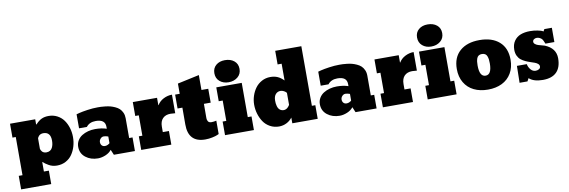

<svg xmlns="http://www.w3.org/2000/svg" viewBox="-64 -1338 6130 2068"><g transform="rotate(-10 3001.0 -303.5)"><path d="M32.2 193.8V45.9H73.2V-371.6H37.1V-523.4H312.5V-466.8H317.4Q348.6 -502 381.6 -517.8Q414.6 -533.7 460 -533.7Q511.7 -533.7 554.2 -511.2Q596.7 -488.8 623.8 -451.2Q650.9 -413.6 665.5 -365.2Q680.2 -316.9 680.2 -264.2Q680.2 -211.9 666 -163.8Q651.9 -115.7 625.2 -76.9Q598.6 -38.1 555.4 -14.9Q512.2 8.3 459 8.3Q433.6 8.3 411.4 2.7Q389.2 -2.9 367.9 -15.4Q346.7 -27.8 336.9 -34.9Q327.1 -42 307.1 -58.1V46.9H361.3V193.8ZM308.1 -198.2Q309.1 -192.9 313.2 -185.3Q317.4 -177.7 323.7 -169.9Q330.1 -162.1 342.3 -156.7Q354.5 -151.4 370.1 -151.4Q393.6 -151.4 410.2 -161.6Q426.8 -171.9 435.3 -189.5Q443.8 -207 447.5 -225.8Q451.2 -244.6 451.2 -266.1Q451.2 -360.8 371.6 -360.8Q356.4 -360.8 344.5 -356Q332.5 -351.1 325.9 -345Q319.3 -338.9 314.5 -330.8Q309.6 -322.8 308.6 -319.8Q307.6 -316.9 307.1 -314.9V-203.6Z M716.8 -150.4Q716.8 -188 735.1 -218.8Q753.4 -249.5 783.7 -268.6Q814 -287.6 851.3 -297.6Q888.7 -307.6 929.2 -307.6Q1000.5 -307.6 1054.2 -289.1V-311Q1054.2 -392.1 951.2 -392.1Q881.3 -392.1 846.2 -345.7H760.7V-499L793.5 -507.8Q826.2 -516.1 885.3 -524.7Q944.3 -533.2 996.6 -533.2Q1016.6 -533.2 1032.7 -532.7Q1048.8 -532.2 1079.3 -528.8Q1109.9 -525.4 1133.5 -519.3Q1157.2 -513.2 1184.8 -500.7Q1212.4 -488.3 1230.7 -471.2Q1249 -454.1 1261.5 -427Q1273.9 -399.9 1273.9 -366.2V-148.9H1311V0H1080.6L1056.2 -58.1Q1031.7 -26.4 989.3 -8.8Q946.8 8.8 906.7 8.8Q827.6 8.8 772.2 -34.4Q716.8 -77.6 716.8 -150.4ZM956.1 -159.2Q956.1 -137.2 968.8 -123.3Q981.4 -109.4 1002.9 -109.4Q1018.6 -109.4 1032.2 -115.7Q1045.9 -122.1 1049.8 -125.7Q1053.7 -129.4 1055.7 -131.8V-203.6L1048.8 -206.1Q1042 -209 1030 -211.4Q1018.1 -213.9 1007.3 -213.9Q986.3 -213.9 971.2 -197Q956.1 -180.2 956.1 -159.2Z M1379.9 -523.4H1645V-443.8L1647 -441.9Q1670.9 -482.9 1715.8 -505.9Q1760.7 -528.8 1809.1 -528.8V-325.7L1757.3 -329.1Q1703.6 -329.1 1672.9 -298.1Q1642.1 -267.1 1642.1 -208V-148.9H1709V0H1379.9V-148.9H1418.5V-371.6H1379.9Z M2231 -23.9 2212.9 -15.6Q2194.8 -7.3 2157.2 0.7Q2119.6 8.8 2080.6 8.8Q1894 8.8 1895 -188L1895.5 -371.6H1842.8V-523.4H1893.1V-635.3L2130.9 -686.5V-523.4H2205.1V-371.6H2130.9L2130.4 -213.9Q2130.4 -194.8 2140.6 -179Q2150.9 -163.1 2178.2 -163.1Q2200.2 -163.1 2231 -169.9Z M2571.3 -148.9H2612.3V0H2296.4V-148.9H2336.4V-371.6H2293V-523.4H2571.3ZM2434.1 -554.2Q2376 -554.2 2337.4 -587.2Q2298.8 -620.1 2298.8 -676.3Q2298.8 -731.4 2336.7 -763.7Q2374.5 -795.9 2434.1 -795.9Q2496.1 -795.9 2535.2 -763.7Q2574.2 -731.4 2574.2 -676.3Q2574.2 -620.1 2533.9 -587.2Q2493.7 -554.2 2434.1 -554.2Z M3310.1 0H3032.2V-62.5Q3007.3 -29.3 2969.7 -10.3Q2932.1 8.8 2888.2 9.3Q2833 9.3 2788.6 -15.4Q2744.1 -40 2717.3 -80.3Q2690.4 -120.6 2676.3 -168.9Q2662.1 -217.3 2662.1 -268.6Q2662.1 -317.4 2677.5 -364.3Q2692.9 -411.1 2720.7 -448.7Q2748.5 -486.3 2791.3 -509.3Q2834 -532.2 2884.3 -532.2Q2929.2 -532.2 2963.1 -517.3Q2997.1 -502.4 3030.3 -468.8V-651.9H2986.3V-800.8H3272L3272.5 -148.9H3310.1ZM3032.2 -332.5 3024.9 -340.8Q3017.1 -349.1 3000.5 -357.4Q2983.9 -365.7 2966.3 -365.7Q2934.1 -365.7 2913.1 -341.6Q2892.1 -317.4 2892.1 -272.5Q2892.1 -257.3 2893.3 -243.4Q2894.5 -229.5 2899.2 -212.6Q2903.8 -195.8 2911.6 -184.1Q2919.4 -172.4 2933.3 -164.1Q2947.3 -155.8 2966.3 -155.8Q2978.5 -155.8 2990 -160.9Q3001.5 -166 3008.3 -172.1Q3015.1 -178.2 3021.5 -186.3Q3027.8 -194.3 3029.5 -197.5Q3031.2 -200.7 3032.2 -202.6Z M3359.9 -150.4Q3359.9 -188 3378.2 -218.8Q3396.5 -249.5 3426.8 -268.6Q3457 -287.6 3494.4 -297.6Q3531.7 -307.6 3572.3 -307.6Q3643.6 -307.6 3697.3 -289.1V-311Q3697.3 -392.1 3594.2 -392.1Q3524.4 -392.1 3489.3 -345.7H3403.8V-499L3436.5 -507.8Q3469.2 -516.1 3528.3 -524.7Q3587.4 -533.2 3639.6 -533.2Q3659.7 -533.2 3675.8 -532.7Q3691.9 -532.2 3722.4 -528.8Q3752.9 -525.4 3776.6 -519.3Q3800.3 -513.2 3827.9 -500.7Q3855.5 -488.3 3873.8 -471.2Q3892.1 -454.1 3904.5 -427Q3917 -399.9 3917 -366.2V-148.9H3954.1V0H3723.6L3699.2 -58.1Q3674.8 -26.4 3632.3 -8.8Q3589.8 8.8 3549.8 8.8Q3470.7 8.8 3415.3 -34.4Q3359.9 -77.6 3359.9 -150.4ZM3599.1 -159.2Q3599.1 -137.2 3611.8 -123.3Q3624.5 -109.4 3646 -109.4Q3661.6 -109.4 3675.3 -115.7Q3689 -122.1 3692.9 -125.7Q3696.8 -129.4 3698.7 -131.8V-203.6L3691.9 -206.1Q3685.1 -209 3673.1 -211.4Q3661.1 -213.9 3650.4 -213.9Q3629.4 -213.9 3614.3 -197Q3599.1 -180.2 3599.1 -159.2Z M4022.9 -523.4H4288.1V-443.8L4290 -441.9Q4314 -482.9 4358.9 -505.9Q4403.8 -528.8 4452.1 -528.8V-325.7L4400.4 -329.1Q4346.7 -329.1 4315.9 -298.1Q4285.2 -267.1 4285.2 -208V-148.9H4352.1V0H4022.9V-148.9H4061.5V-371.6H4022.9Z M4788.1 -148.9H4829.1V0H4513.2V-148.9H4553.2V-371.6H4509.8V-523.4H4788.1ZM4650.9 -554.2Q4592.8 -554.2 4554.2 -587.2Q4515.6 -620.1 4515.6 -676.3Q4515.6 -731.4 4553.5 -763.7Q4591.3 -795.9 4650.9 -795.9Q4712.9 -795.9 4752 -763.7Q4791 -731.4 4791 -676.3Q4791 -620.1 4750.7 -587.2Q4710.4 -554.2 4650.9 -554.2Z M4878.4 -267.1Q4878.4 -394 4957 -463.4Q5035.6 -532.7 5171.9 -532.7Q5309.1 -532.7 5387.7 -463.4Q5466.3 -394 5466.3 -267.1Q5466.3 -181.6 5429 -118.7Q5391.6 -55.7 5325.4 -23.4Q5259.3 8.8 5172.4 8.8Q5085.4 8.8 5019.3 -23.4Q4953.1 -55.7 4915.8 -118.7Q4878.4 -181.6 4878.4 -267.1ZM5105.5 -266.1Q5105.5 -143.6 5172.4 -143.6Q5239.3 -143.6 5239.3 -266.1Q5239.3 -291 5237.1 -308.3Q5234.9 -325.7 5228.5 -343.8Q5222.2 -361.8 5208 -371.1Q5193.8 -380.4 5172.4 -380.4Q5150.9 -380.4 5136.7 -371.1Q5122.6 -361.8 5116.2 -343.8Q5109.9 -325.7 5107.7 -308.3Q5105.5 -291 5105.5 -266.1Z M5865.7 -371.6 5861.8 -381.8Q5857.4 -392.1 5852.1 -403.8Q5846.7 -415.5 5844.7 -418Q5835.4 -431.6 5818.4 -440.4Q5801.3 -449.2 5784.7 -449.2Q5766.6 -449.2 5753.2 -439.7Q5739.7 -430.2 5739.7 -413.1Q5739.7 -398.4 5754.4 -387.2Q5769 -376 5786.1 -370.6Q5803.2 -365.2 5826.2 -359.4Q5849.1 -353.5 5856 -351.1Q5973.6 -303.2 5973.6 -192.9Q5973.6 -93.8 5922.9 -42.5Q5872.1 8.8 5772.9 8.8Q5671.4 8.8 5622.6 -37.1L5605 -4.4H5518.6L5522 -189H5629.9Q5635.7 -155.3 5658.2 -128.7Q5680.7 -102.1 5712.9 -102.1Q5732.9 -102.1 5749.3 -111.8Q5765.6 -121.6 5765.6 -140.1Q5765.6 -156.7 5752.2 -168.7Q5738.8 -180.7 5717.5 -188.5Q5696.3 -196.3 5670.4 -204.6Q5644.5 -212.9 5618.9 -224.9Q5593.3 -236.8 5572 -253.4Q5550.8 -270 5537.4 -298.3Q5523.9 -326.7 5523.9 -364.3Q5523.9 -421.4 5550.8 -460.2Q5577.6 -499 5621.8 -516.1Q5666 -533.2 5725.1 -533.2Q5770 -533.2 5807.1 -525.1Q5844.2 -517.1 5854 -512.5Q5863.8 -507.8 5868.7 -504.4L5881.8 -527.8H5963.9V-371.6Z"/></g></svg>

Font: Bevan
Style: Regular
Weight: 400
Foundry: vernon adams
Version: Version 1.000